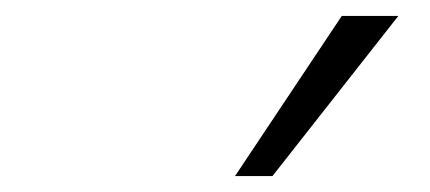

<svg xmlns="http://www.w3.org/2000/svg" viewBox="-20 -771 540 241"><path d="M275 -550 409 -751H480L322 -550Z"/></svg>

Font: Nunito Sans 12pt Light
Style: Italic
Weight: 300
Italic angle: -9°
Designer: Vernon Adams
Foundry: Vernon Adams
Version: Version 3.101;gftools[0.9.27]